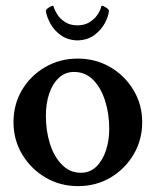

<svg xmlns="http://www.w3.org/2000/svg" viewBox="-20 -633 535 660"><path d="M248 6.8Q186.5 6.8 136.2 -22.9Q85.9 -52.7 56.2 -102.5Q26.4 -152.3 26.4 -212.9Q26.4 -274.4 55.7 -323.7Q85 -373 135.3 -402.3Q185.5 -431.6 247.1 -431.6Q308.6 -431.6 358.9 -402.3Q409.2 -373 439 -323.2Q468.8 -273.4 468.8 -212.9Q468.8 -152.3 439.5 -102.5Q410.2 -52.7 360.4 -22.9Q310.5 6.8 248 6.8ZM257.8 -39.1Q289.1 -39.1 310.5 -59.6Q332 -80.1 343.8 -114.7Q355.5 -149.4 355.5 -189.5Q355.5 -242.2 341.3 -286.6Q327.1 -331.1 300.3 -358.4Q273.4 -385.7 234.4 -385.7Q204.1 -385.7 182.1 -365.2Q160.2 -344.7 148.9 -310.5Q137.7 -276.4 137.7 -235.4Q137.7 -182.6 151.9 -138.2Q166 -93.8 193.4 -66.4Q220.7 -39.1 257.8 -39.1ZM246.1 -494.1Q211.9 -495.1 188 -512.7Q164.1 -530.3 151.9 -554.2Q139.6 -578.1 137.7 -595.7Q137.7 -600.6 147.5 -606.9Q157.2 -613.3 162.1 -613.3Q164.1 -613.3 166 -604.5Q168.9 -595.7 178.2 -581.5Q187.5 -567.4 204.6 -556.6Q221.7 -545.9 246.1 -545.9Q270.5 -545.9 287.6 -556.6Q304.7 -567.4 314.5 -581.5Q324.2 -595.7 326.2 -604.5Q328.1 -613.3 330.1 -613.3Q335 -613.3 344.7 -606.9Q354.5 -600.6 354.5 -595.7Q353.5 -578.1 340.8 -554.2Q328.1 -530.3 304.7 -512.7Q281.2 -495.1 246.1 -494.1Z"/></svg>

Font: Crimson Text SemiBold
Style: Regular
Weight: 600
Designer: Sebastian Kosch
Foundry: Sebastian Kosch
Version: Version 1.100; ttfautohint (v1.8.4)